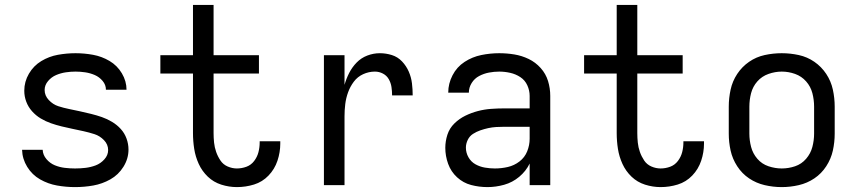

<svg xmlns="http://www.w3.org/2000/svg" viewBox="-20 -755 3496 783"><path d="M286 8Q324 8 360.5 1.5Q397 -5 430 -23.5Q463 -42 483.5 -75Q504 -108 504 -145Q504 -168 496 -190Q488 -212 472.5 -229Q457 -246 437 -258Q417 -270 395.5 -277.5Q374 -285 351.5 -290.5Q329 -296 306.5 -301Q284 -306 261.5 -310.5Q239 -315 217.5 -322Q196 -329 179 -347Q162 -365 162 -388Q162 -408 176 -424.5Q190 -441 209 -449Q228 -457 248 -460Q268 -463 288 -463Q308 -463 328 -460Q348 -457 366.5 -449Q385 -441 398.5 -425Q412 -409 412 -389H496Q496 -424 477 -456Q458 -488 426.5 -506.5Q395 -525 359.5 -531.5Q324 -538 288 -538Q252 -538 216 -531.5Q180 -525 148.5 -506Q117 -487 98 -454.5Q79 -422 79 -385Q79 -362 87 -340.5Q95 -319 110.5 -301.5Q126 -284 146 -272Q166 -260 187.5 -252.5Q209 -245 231.5 -239.5Q254 -234 276 -229.5Q298 -225 320.5 -220Q343 -215 365 -208Q387 -201 404 -183.5Q421 -166 421 -143Q421 -122 405.5 -105Q390 -88 370 -80.5Q350 -73 329 -70.5Q308 -68 286 -68Q265 -68 244 -70.5Q223 -73 203.5 -81Q184 -89 169.5 -106Q155 -123 154 -144H70Q71 -107 91 -74.5Q111 -42 143.5 -23.5Q176 -5 212.5 1.5Q249 8 286 8Z M946 8Q982 8 1016 -2.5Q1050 -13 1075 -39Q1100 -65 1111.5 -99.5Q1123 -134 1123 -169Q1123 -174 1123 -179H1039Q1039 -176 1039 -174Q1039 -154 1034 -134.5Q1029 -115 1016.5 -98.5Q1004 -82 985 -75Q966 -68 946 -68Q927 -68 908.5 -76Q890 -84 879 -100.5Q868 -117 861.5 -135.5Q855 -154 853 -173.5Q851 -193 851 -212V-455H1036V-530H851V-735H767V-530H634V-455H767V-212Q767 -180 772 -148Q777 -116 790.5 -86.5Q804 -57 827.5 -34.5Q851 -12 882.5 -2Q914 8 946 8Z M1301 0H1385V-281Q1385 -306 1388 -330.5Q1391 -355 1399.5 -378.5Q1408 -402 1423 -422Q1438 -442 1461 -452.5Q1484 -463 1509 -463Q1526 -463 1541.5 -455Q1557 -447 1565.5 -432Q1574 -417 1576.5 -400Q1579 -383 1579 -366H1663Q1663 -391 1660 -415.5Q1657 -440 1647 -463Q1637 -486 1619.5 -504.5Q1602 -523 1578 -530.5Q1554 -538 1529 -538Q1503 -538 1478 -528.5Q1453 -519 1434.5 -500Q1416 -481 1404 -457.5Q1392 -434 1385 -409V-530H1301Z M1968 8Q2002 8 2036 -1.5Q2070 -11 2097.5 -34Q2125 -57 2140 -88V0H2224V-364Q2224 -395 2215 -424.5Q2206 -454 2185 -477.5Q2164 -501 2136 -514.5Q2108 -528 2077.5 -533Q2047 -538 2016 -538Q1979 -538 1942.5 -530.5Q1906 -523 1874.5 -502.5Q1843 -482 1825.5 -448Q1808 -414 1808 -378V-377H1892Q1892 -398 1903.5 -416.5Q1915 -435 1934 -445Q1953 -455 1974 -459Q1995 -463 2016 -463Q2038 -463 2060.5 -458Q2083 -453 2102 -440.5Q2121 -428 2130.5 -407Q2140 -386 2140 -364V-313H2037Q2010 -313 1982.5 -311Q1955 -309 1928.5 -302Q1902 -295 1877.5 -283Q1853 -271 1833 -251.5Q1813 -232 1804.5 -205.5Q1796 -179 1796 -152Q1796 -119 1807.5 -87Q1819 -55 1844 -32Q1869 -9 1901.5 -0.5Q1934 8 1968 8ZM1998 -68Q1978 -68 1957.5 -71.5Q1937 -75 1919 -85Q1901 -95 1890.5 -113.5Q1880 -132 1880 -153Q1880 -169 1887.5 -184.5Q1895 -200 1909 -209Q1923 -218 1939 -223.5Q1955 -229 1971 -232.5Q1987 -236 2003.5 -237Q2020 -238 2037 -238H2140V-189Q2140 -163 2130 -138Q2120 -113 2098.5 -96.5Q2077 -80 2051 -74Q2025 -68 1998 -68Z M2674 8Q2710 8 2744 -2.5Q2778 -13 2803 -39Q2828 -65 2839.5 -99.5Q2851 -134 2851 -169Q2851 -174 2851 -179H2767Q2767 -176 2767 -174Q2767 -154 2762 -134.5Q2757 -115 2744.5 -98.5Q2732 -82 2713 -75Q2694 -68 2674 -68Q2655 -68 2636.5 -76Q2618 -84 2607 -100.5Q2596 -117 2589.5 -135.5Q2583 -154 2581 -173.5Q2579 -193 2579 -212V-455H2764V-530H2579V-735H2495V-530H2362V-455H2495V-212Q2495 -180 2500 -148Q2505 -116 2518.5 -86.5Q2532 -57 2555.5 -34.5Q2579 -12 2610.5 -2Q2642 8 2674 8Z M3168 8Q3203 8 3237.5 0Q3272 -8 3301 -27.5Q3330 -47 3349.5 -77Q3369 -107 3376.5 -141Q3384 -175 3384 -210V-320Q3384 -355 3376.5 -389.5Q3369 -424 3349.5 -453.5Q3330 -483 3301 -503Q3272 -523 3237.5 -530.5Q3203 -538 3168 -538Q3133 -538 3098.5 -530.5Q3064 -523 3035 -503Q3006 -483 2986.5 -453.5Q2967 -424 2959.5 -389.5Q2952 -355 2952 -320V-210Q2952 -175 2959.5 -141Q2967 -107 2986.5 -77Q3006 -47 3035 -27.5Q3064 -8 3098.5 0Q3133 8 3168 8ZM3168 -68Q3141 -68 3114 -77Q3087 -86 3068.5 -107.5Q3050 -129 3043 -156Q3036 -183 3036 -210V-320Q3036 -348 3043 -375Q3050 -402 3068.5 -423Q3087 -444 3114 -453.5Q3141 -463 3168 -463Q3196 -463 3222.5 -453.5Q3249 -444 3267.5 -423Q3286 -402 3293 -375Q3300 -348 3300 -320V-210Q3300 -183 3293 -156Q3286 -129 3267.5 -107.5Q3249 -86 3222.5 -77Q3196 -68 3168 -68Z"/></svg>

Font: Iosevka SS01 Extended
Style: Regular
Weight: 400
Width: 7
Monospace: yes
Designer: Belleve Invis
Foundry: Belleve Invis
Version: Version 3.4.7; ttfautohint (v1.8.3)